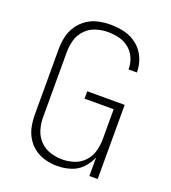

<svg xmlns="http://www.w3.org/2000/svg" viewBox="-137 -844 849 954"><g transform="rotate(20 288.0 -367.5)"><path d="M274 8Q309 8 343.5 -2.5Q378 -13 403.5 -39Q429 -65 442 -98V0H486V-392H288V-353H442V-195Q442 -163 433.5 -131.5Q425 -100 403 -76Q381 -52 350 -41.5Q319 -31 287 -31Q255 -31 223 -41Q191 -51 168 -75Q145 -99 135.5 -130.5Q126 -162 126 -195V-540Q126 -573 135 -604.5Q144 -636 167 -660Q190 -684 221.5 -694Q253 -704 285 -704Q315 -704 344 -697Q373 -690 396.5 -671Q420 -652 432 -624Q444 -596 444 -566V-564H488V-567Q488 -605 472.5 -640.5Q457 -676 427 -700.5Q397 -725 360 -734Q323 -743 285 -743Q253 -743 220.5 -736Q188 -729 161 -710.5Q134 -692 115.5 -664.5Q97 -637 90 -605Q83 -573 83 -540V-195Q83 -163 89 -132Q95 -101 111.5 -73.5Q128 -46 154 -27Q180 -8 211 0Q242 8 274 8Z"/></g></svg>

Font: Iosevka Sparkle Extralight
Style: Regular
Weight: 200
Designer: Belleve Invis
Foundry: Belleve Invis
Version: Version 4.5.0; ttfautohint (v1.8.3)